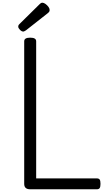

<svg xmlns="http://www.w3.org/2000/svg" viewBox="-20 -1392 789 1412"><path d="M202 0Q158 0 158 -40V-1088Q158 -1102 169 -1108.5Q180 -1115 202 -1115Q224 -1115 235 -1108.5Q246 -1102 246 -1088V-80H692Q707 -80 713 -71.5Q719 -63 719 -40Q719 -18 713 -9Q707 0 692 0ZM151 -1160Q139 -1160 126.5 -1173Q114 -1186 114 -1196Q114 -1201 115.5 -1205Q117 -1209 123 -1215L271 -1361Q276 -1366 280.5 -1369Q285 -1372 292 -1372Q302 -1372 314.5 -1363Q327 -1354 336 -1342Q345 -1330 345 -1319Q345 -1312 342.5 -1307Q340 -1302 330 -1294L171 -1169Q164 -1165 159.5 -1162.5Q155 -1160 151 -1160Z"/></svg>

Font: Playwrite FR Moderne
Style: Regular
Weight: 400
Designer: Veronika Burian, José Scaglione
Foundry: TypeTogether
Version: Version 1.002